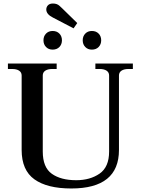

<svg xmlns="http://www.w3.org/2000/svg" viewBox="-20 -1061 800 1091"><path d="M281 -961Q243 -980 243 -1007Q243 -1021 252.5 -1031Q262 -1041 281 -1041Q304 -1041 318 -1028Q332 -1015 333 -1014L419 -930L398 -900ZM227 -832Q227 -855 241.5 -870Q256 -885 279 -885Q303 -885 317.5 -870Q332 -855 332 -832Q332 -809 317.5 -794Q303 -779 279 -779Q256 -779 241.5 -794Q227 -809 227 -832ZM450 -832Q450 -855 464.5 -870Q479 -885 502 -885Q526 -885 540.5 -870Q555 -855 555 -832Q555 -809 540.5 -794Q526 -779 502 -779Q479 -779 464.5 -794Q450 -809 450 -832ZM103 -209V-632Q103 -650 88.5 -659.5Q74 -669 49 -669H25V-700H302V-669H277Q252 -669 237.5 -659.5Q223 -650 223 -632V-200Q223 -110 274.5 -73.5Q326 -37 413 -37Q492 -37 546 -74.5Q600 -112 600 -200V-632Q600 -650 585.5 -659.5Q571 -669 546 -669H522V-700H735V-669H710Q685 -669 670.5 -659.5Q656 -650 656 -632V-209Q656 10 385 10Q248 10 175.5 -42Q103 -94 103 -209Z"/></svg>

Font: Taviraj Medium
Style: Regular
Weight: 500
Designer: Katatrad Team
Foundry: CadsonDemak
Version: Version 1.001